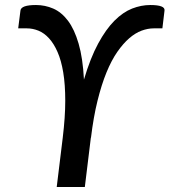

<svg xmlns="http://www.w3.org/2000/svg" viewBox="-20 -745 676 765"><path d="M342 -196.5 318 0H206L230 -196.5Q240 -279 240 -343.5Q240 -408 232 -456.2Q224 -504.5 209.2 -538Q194.5 -571.5 175.2 -592.5Q156 -613.5 133.2 -622.8Q110.5 -632 87 -632H52.5L61.5 -703Q64 -725 123.5 -725Q159.5 -725 192.2 -710.8Q225 -696.5 250.8 -662.5Q276.5 -628.5 293.2 -571.2Q310 -514 314.5 -428Q340 -514 371 -571.2Q402 -628.5 436 -662.5Q470 -696.5 506.2 -710.8Q542.5 -725 578.5 -725Q638.5 -725 635.5 -703L627 -632H592.5Q569 -632 544 -622.8Q519 -613.5 494.8 -592.5Q470.5 -571.5 447.2 -538Q424 -504.5 404.2 -456.2Q384.5 -408 368.5 -343.5Q352.5 -279 342.5 -196.5Z"/></svg>

Font: Lato Semibold
Style: Italic
Weight: 600
Italic angle: -7°
Designer: Lukasz Dziedzic
Foundry: tyPoland Lukasz Dziedzic
Version: Version 2.006; 2014-01-15